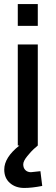

<svg xmlns="http://www.w3.org/2000/svg" viewBox="-20 -720 275 950"><path d="M68 0V-500H167V0Q159 7 147 17.5Q135 28 115 52.5Q95 77 95 93Q95 111 105.5 121.5Q116 132 133 132L180 127L189 200Q138 210 100 210Q57 210 29 185.5Q1 161 1 119Q1 59 76 0ZM68 -592V-700H167V-592Z"/></svg>

Font: TitilliumText
Style: Medium
Weight: 500
Designer: Accademia di Belle Arti di Urbino and others
Foundry: Accademia di Belle Arti di Urbino and others.
Version: Version 60.001